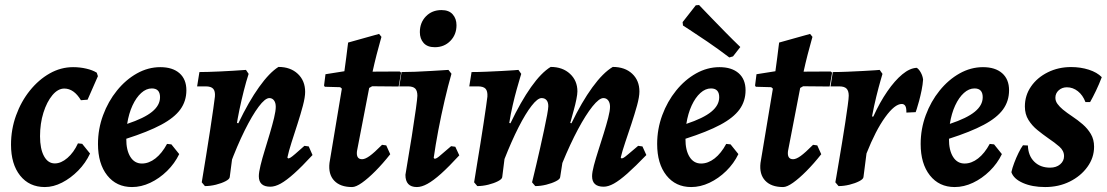

<svg xmlns="http://www.w3.org/2000/svg" viewBox="-20 -744 4474 776"><path d="M239.8 -386.1Q214.2 -386.1 191.7 -359.3Q169.3 -332.4 155.5 -288.6Q141.8 -244.9 141.8 -193.4Q141.8 -142.2 157.9 -112.8Q174 -83.5 201.4 -83.5Q226.9 -83.5 252.4 -105.5Q278 -127.5 295.1 -164.6L312.2 -162.7L343.9 -123.4Q326.2 -85.3 296.1 -54.6Q265.9 -24 230.8 -6Q195.7 12 161.3 12Q98.3 12 61.4 -34.3Q24.5 -80.6 24.5 -159.3Q24.5 -221 44.9 -277.4Q65.2 -333.8 100.7 -377.9Q136.1 -421.9 180.8 -447.2Q225.6 -472.6 275.3 -472.6Q303.1 -472.6 328.8 -466.6Q354.4 -460.7 371.1 -450.2L375.7 -436.1L334 -341.1L307 -339Q278.7 -386.1 239.8 -386.1Z M733.3 -379.2Q733.3 -335.4 708.9 -301.7Q684.4 -268 631.3 -239.7Q578.2 -211.3 490.4 -183.2Q490 -137.3 506.8 -110.2Q523.6 -83.1 553.6 -83.1Q581.8 -83.1 608.2 -103.7Q634.6 -124.3 655.1 -162.4L672.7 -160.5L704.3 -121.2Q686.2 -83.5 655.2 -53Q624.1 -22.6 587.4 -5.3Q550.7 12 513.6 12Q450.6 12 413.3 -35.2Q376 -82.4 376 -162Q376 -222.7 396.6 -278.4Q417.2 -334.2 452.7 -378Q488.1 -421.8 533.3 -447.2Q578.6 -472.6 627.8 -472.6Q677.5 -472.6 705.4 -448.1Q733.3 -423.5 733.3 -379.2ZM593.5 -386.6Q571.1 -386.6 550.8 -368.3Q530.5 -350 515.5 -317.7Q500.6 -285.4 493.9 -243.3Q562.9 -266.2 594.8 -292.4Q626.8 -318.5 626.8 -351Q626.8 -386.6 593.5 -386.6Z M1072.5 10.6Q1026.1 10.6 1026.1 -31.9Q1026.1 -47.6 1033 -75.7Q1039.8 -103.8 1050.2 -137.3Q1060.5 -170.9 1070.7 -205Q1080.8 -239.1 1087.7 -267.5Q1094.5 -295.9 1094.5 -312.4Q1094.5 -328.6 1087.5 -338.1Q1080.4 -347.6 1068.6 -347.6Q1051.5 -347.6 1025.4 -312.7Q999.3 -277.9 968.8 -216.5Q938.3 -155.1 908.6 -75.2L922.5 -250.5L943.3 -245.8Q985.4 -333.8 1027.1 -392.1Q1068.8 -450.5 1105.4 -473.5Q1154 -473.5 1183.7 -445.5Q1213.3 -417.6 1213.3 -372.5Q1213.3 -351.5 1204.2 -316.8Q1195 -282.1 1182.3 -242.9Q1169.6 -203.7 1158.1 -167.8Q1146.7 -132 1141.5 -107.2L1144.5 -103.7Q1148.6 -103.7 1154.4 -107.2Q1160.2 -110.7 1173.2 -121.9Q1186.3 -133.1 1210.4 -154.6L1227.8 -152.2L1243.1 -117.4Q1200 -70.6 1168.6 -42.6Q1137.3 -14.6 1114.5 -2Q1091.7 10.6 1072.5 10.6ZM808.2 8.1 795.4 -7.2Q804 -58.5 812.9 -114.1Q821.8 -169.7 829.6 -220.1Q837.3 -270.4 842.3 -306.2Q847.2 -342 848.6 -353.6Q850.4 -375.5 841.7 -385.2Q833.1 -394.9 811.4 -394.9H776.7L786 -452.8Q816.4 -452.8 868.9 -455.2Q921.4 -457.6 974.1 -461.5L984.9 -445.4Q975.1 -415.6 965.3 -376.8Q955.5 -338 947.5 -299.8Q939.5 -261.5 935.4 -231.9L921.4 -126.6L908.5 -28Q907.6 -20 891.5 -11.6Q875.4 -3.2 852.6 2.5Q829.8 8.1 808.2 8.1Z M1541.1 -156.4 1557.2 -120.7Q1527.4 -82.9 1497.5 -52.8Q1467.6 -22.7 1443.1 -5.4Q1418.6 12 1403 12Q1355 12 1330.7 -13.9Q1306.3 -39.8 1311.7 -85.6L1361.7 -385.8L1354.9 -391.6L1292.7 -393.3L1289.7 -398.3L1295.5 -444L1371.9 -456.1Q1375.9 -483.7 1379.2 -510.3Q1382.4 -536.9 1384.7 -554.5Q1387 -572 1387 -572L1512.1 -607L1521.7 -595Q1521.7 -595 1516.2 -575.2Q1510.6 -555.5 1502.2 -523.3Q1493.9 -491.2 1485.8 -454.4L1595.6 -455L1601 -450.2L1591.2 -394.4L1484 -395.4L1472.1 -388.5L1422.8 -133.3Q1418.7 -100.5 1443.5 -100.5Q1455.7 -100.5 1473.9 -113.5Q1492.2 -126.6 1524.1 -158.7Z M1736.4 -102.3Q1743 -102.3 1754.1 -111.3Q1765.2 -120.3 1803.2 -153.2L1820.2 -150.9L1836.3 -116.1Q1794.1 -70.2 1762.6 -41.9Q1731 -13.7 1707.5 -0.9Q1684 12 1664.8 12Q1618.6 12 1618.6 -37.4Q1633.6 -125.3 1644.4 -193.9Q1655.2 -262.5 1661.1 -305.4Q1666.9 -348.3 1666.9 -357Q1666.9 -377.3 1658.1 -386.1Q1649.2 -394.9 1628.9 -394.9H1593.8L1603 -452.8Q1625.8 -452.8 1658.2 -454Q1690.6 -455.2 1726 -457.4Q1761.4 -459.6 1792.5 -461.5L1804.7 -445.9Q1790.9 -397.8 1776.9 -337.6Q1762.9 -277.4 1751.4 -216.9Q1740 -156.5 1732.9 -105.9ZM1737.4 -553.2Q1707.2 -553.2 1692.1 -570.4Q1676.9 -587.5 1676.9 -614Q1676.9 -652.6 1701.5 -678Q1726.1 -703.3 1764.4 -703.3Q1794.5 -703.3 1809.7 -685.9Q1825 -668.6 1825 -642.1Q1825 -603.9 1800.1 -578.6Q1775.2 -553.2 1737.4 -553.2Z M2491.8 -103.7Q2495.9 -103.7 2501.3 -106.9Q2506.7 -110.2 2519.9 -121.4Q2533.2 -132.6 2559.2 -154.6L2576.6 -152.2L2592.3 -117.4Q2547.6 -71.1 2515.7 -42.8Q2483.9 -14.6 2461.1 -2Q2438.4 10.6 2419.7 10.6Q2373 10.6 2373 -31.9Q2373 -47.6 2380.3 -75.4Q2387.7 -103.2 2398.6 -137.1Q2409.5 -170.9 2420.1 -205Q2430.7 -239.1 2438.1 -267.8Q2445.5 -296.5 2445.5 -312.4Q2445.5 -328.6 2438.2 -338.1Q2431 -347.6 2418.7 -347.6Q2401.8 -347.6 2374.7 -314Q2347.7 -280.3 2316.1 -221.4Q2284.5 -162.4 2252.9 -85.3L2244 -28Q2243.6 -20 2227 -11.6Q2210.5 -3.2 2187.6 2.5Q2164.8 8.1 2143.3 8.1L2130.4 -7.2Q2130.4 -7.2 2135.2 -26.9Q2140 -46.6 2147.5 -78.4Q2155 -110.1 2163.3 -146.9Q2171.5 -183.8 2179 -218.6Q2186.5 -253.4 2191.3 -279.5Q2196.1 -305.7 2196.1 -314.7Q2196.1 -330.4 2189.1 -339Q2182 -347.6 2168.8 -347.6Q2152.9 -347.6 2128.6 -316.5Q2104.3 -285.4 2075.9 -229.8Q2047.6 -174.1 2019 -101.3L2009.8 -28Q2008.9 -20 1992.6 -11.6Q1976.3 -3.2 1953.4 2.5Q1930.6 8.1 1909.1 8.1L1896.2 -7.2Q1896.2 -7.2 1899.8 -29.2Q1903.3 -51.3 1909.1 -86.9Q1914.9 -122.5 1921.7 -163.9Q1928.5 -205.3 1934.3 -244.5Q1940.1 -283.8 1944.5 -313.3Q1949 -342.9 1949.9 -353.6Q1951.2 -375.9 1942.4 -385.4Q1933.5 -394.9 1911.8 -394.9H1876.7L1885.9 -452.8Q1913.5 -452.8 1945.9 -454.2Q1978.4 -455.7 2007.9 -457.1Q2037.5 -458.6 2056.4 -460Q2075.4 -461.5 2075.4 -461.5L2086.7 -445.4Q2086.7 -445.4 2081.5 -428.3Q2076.4 -411.2 2068.4 -382.8Q2060.4 -354.4 2052.2 -318.9Q2043.9 -283.4 2038.3 -247L2043.1 -245.8Q2085.1 -333.9 2126.4 -392.2Q2167.7 -450.5 2205.6 -473.5Q2253.8 -473.5 2283.7 -445.7Q2313.7 -418 2313.7 -374.6Q2313.7 -363.4 2309.5 -342.4Q2305.3 -321.5 2299.2 -299.6Q2293.2 -277.8 2289 -262.4Q2284.8 -247 2284.8 -247L2289.6 -245.8Q2331.1 -331.7 2374 -390.8Q2417 -450 2456.6 -473.5Q2505.7 -473.5 2535 -446.1Q2564.3 -418.7 2564.3 -374.2Q2564.3 -352.6 2554.7 -317.6Q2545 -282.7 2532 -243.4Q2519.1 -204.2 2506.8 -168.1Q2494.6 -132 2488.8 -107.2Z M2993.3 -379.2Q2993.3 -335.4 2968.9 -301.7Q2944.4 -268 2891.3 -239.7Q2838.2 -211.3 2750.4 -183.2Q2750 -137.3 2766.8 -110.2Q2783.6 -83.1 2813.6 -83.1Q2841.8 -83.1 2868.2 -103.7Q2894.6 -124.3 2915.1 -162.4L2932.7 -160.5L2964.3 -121.2Q2946.2 -83.5 2915.2 -53Q2884.1 -22.6 2847.4 -5.3Q2810.7 12 2773.6 12Q2710.6 12 2673.3 -35.2Q2636 -82.4 2636 -162Q2636 -222.7 2656.6 -278.4Q2677.2 -334.2 2712.7 -378Q2748.1 -421.8 2793.3 -447.2Q2838.6 -472.6 2887.8 -472.6Q2937.5 -472.6 2965.4 -448.1Q2993.3 -423.5 2993.3 -379.2ZM2853.5 -386.6Q2831.1 -386.6 2810.8 -368.3Q2790.5 -350 2775.5 -317.7Q2760.6 -285.4 2753.9 -243.3Q2822.9 -266.2 2854.8 -292.4Q2886.8 -318.5 2886.8 -351Q2886.8 -386.6 2853.5 -386.6ZM2738.9 -654.6 2792.2 -722.6 2805.4 -723.7Q2805.4 -723.7 2819.7 -708.7Q2834.1 -693.6 2858.1 -668.8Q2882.2 -644 2911.8 -613.7Q2941.5 -583.4 2972.1 -554L2942.6 -516.1L2927.7 -511.8Q2881.7 -546.7 2838.7 -575.9Q2795.7 -605.2 2768 -623Q2740.4 -640.9 2740.4 -640.9Z M3283.1 -156.4 3299.2 -120.7Q3269.4 -82.9 3239.5 -52.8Q3209.6 -22.7 3185.1 -5.4Q3160.6 12 3145 12Q3097 12 3072.7 -13.9Q3048.3 -39.8 3053.7 -85.6L3103.7 -385.8L3096.9 -391.6L3034.7 -393.3L3031.7 -398.3L3037.5 -444L3113.9 -456.1Q3117.9 -483.7 3121.2 -510.3Q3124.4 -536.9 3126.7 -554.5Q3129 -572 3129 -572L3254.1 -607L3263.7 -595Q3263.7 -595 3258.2 -575.2Q3252.6 -555.5 3244.2 -523.3Q3235.9 -491.2 3227.8 -454.4L3337.6 -455L3343 -450.2L3333.2 -394.4L3226 -395.4L3214.1 -388.5L3164.8 -133.3Q3160.7 -100.5 3185.5 -100.5Q3197.7 -100.5 3215.9 -113.5Q3234.2 -126.6 3266.1 -158.7Z M3356.2 -7.2Q3356.2 -7.2 3360.2 -29.8Q3364.2 -52.4 3370.2 -88.8Q3376.2 -125.3 3383.3 -167.2Q3390.3 -209.2 3396.3 -248.8Q3402.3 -288.5 3406.3 -317.9Q3410.3 -347.2 3410.3 -357.2Q3410.3 -376.7 3401.5 -385.8Q3392.7 -394.9 3371.8 -394.9H3336.7L3345.9 -452.8Q3373.5 -452.8 3405.9 -454.2Q3438.4 -455.7 3467.9 -457.1Q3497.5 -458.6 3516.4 -460Q3535.4 -461.5 3535.4 -461.5L3546.7 -445.4Q3546.7 -445.4 3539.2 -419.6Q3531.7 -393.8 3521.9 -354.4Q3512.1 -315 3504.4 -273.1L3509.7 -273Q3536 -330.9 3566.2 -374.6Q3596.4 -418.4 3626.9 -443.6Q3657.4 -468.8 3685.2 -469.9Q3693.8 -464.8 3701.4 -451.1Q3709 -437.5 3710.8 -422.5Q3709.5 -402.2 3704.8 -379.2Q3700.1 -356.2 3694.7 -336.1Q3689.3 -315.9 3685.1 -303.3Q3680.8 -290.7 3680.8 -290.7L3643.3 -289Q3643.7 -308 3638.9 -315.9Q3634 -323.8 3624.6 -323.8Q3596.2 -323.8 3557.6 -270.3Q3518.9 -216.9 3482.1 -123.8L3469.8 -28Q3468.9 -20 3452.6 -11.6Q3436.3 -3.2 3413.4 2.5Q3390.6 8.1 3369.1 8.1Z M4058.3 -379.2Q4058.3 -335.4 4033.9 -301.7Q4009.4 -268 3956.3 -239.7Q3903.2 -211.3 3815.4 -183.2Q3815 -137.3 3831.8 -110.2Q3848.6 -83.1 3878.6 -83.1Q3906.8 -83.1 3933.2 -103.7Q3959.6 -124.3 3980.1 -162.4L3997.7 -160.5L4029.3 -121.2Q4011.2 -83.5 3980.2 -53Q3949.1 -22.6 3912.4 -5.3Q3875.7 12 3838.6 12Q3775.6 12 3738.3 -35.2Q3701 -82.4 3701 -162Q3701 -222.7 3721.6 -278.4Q3742.2 -334.2 3777.7 -378Q3813.1 -421.8 3858.3 -447.2Q3903.6 -472.6 3952.8 -472.6Q4002.5 -472.6 4030.4 -448.1Q4058.3 -423.5 4058.3 -379.2ZM3918.5 -386.6Q3896.1 -386.6 3875.8 -368.3Q3855.5 -350 3840.5 -317.7Q3825.6 -285.4 3818.9 -243.3Q3887.9 -266.2 3919.8 -292.4Q3951.8 -318.5 3951.8 -351Q3951.8 -386.6 3918.5 -386.6Z M4134.4 -156Q4135.7 -114.5 4160.3 -90.4Q4184.8 -66.4 4224.1 -66.4Q4249 -66.4 4264.8 -79.8Q4280.5 -93.2 4280.5 -112.9Q4280.5 -134.8 4261.6 -151.4Q4242.6 -167.9 4216.6 -185.4Q4194.6 -200.8 4172.9 -218.4Q4151.2 -235.9 4136.7 -259.2Q4122.2 -282.5 4122.2 -313.6Q4122.2 -358.4 4147.1 -394.4Q4171.9 -430.4 4214.7 -451.7Q4257.5 -473 4308.8 -473Q4347.3 -473 4380.7 -462.3Q4414 -451.6 4433 -432.1Q4422.5 -404.2 4409.5 -377.1Q4396.5 -350.1 4385.9 -331.6H4367Q4356.4 -359.6 4336.3 -375.4Q4316.3 -391.2 4292.1 -391.2Q4272.6 -391.2 4259 -379.1Q4245.5 -367 4245.5 -348.9Q4245.5 -335.6 4254 -324Q4262.5 -312.4 4275.5 -301.5Q4292.5 -287.6 4314.2 -273.2Q4335.9 -258.8 4355.9 -241.6Q4375.9 -224.3 4388.9 -202.3Q4401.9 -180.2 4401.9 -151Q4401.9 -106.7 4375 -69.5Q4348.2 -32.3 4303.5 -10.1Q4258.8 12 4204.1 12Q4151.8 12 4114.2 -4.6Q4076.6 -21.2 4067.7 -48.1Q4071.2 -64.9 4079.1 -85.6Q4086.9 -106.4 4096.4 -125.8Q4105.9 -145.2 4114.5 -156.9Z"/></svg>

Font: Alegreya
Style: Italic
Weight: 400
Italic angle: -7°
Designer: Juan Pablo del Peral
Foundry: Huerta Tipografica
Version: Version 2.009